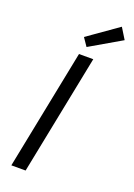

<svg xmlns="http://www.w3.org/2000/svg" viewBox="-162 -925 687 986"><g transform="rotate(20 181.0 -431.5)"><path d="M190 -703 160 -747 325 -863 362 -803ZM35 0 166 -656H244L113 0Z"/></g></svg>

Font: TypoPRO Source Sans Pro
Style: Italic
Weight: 400
Italic angle: -11°
Designer: Paul D. Hunt
Foundry: Adobe Systems Incorporated
Version: Version 1.075;PS 2.000;hotconv 1.0.86;makeotf.lib2.5.63406